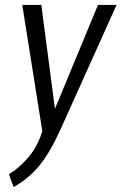

<svg xmlns="http://www.w3.org/2000/svg" viewBox="-20 -520 491 776"><path d="M151 10 70 -500H147L202 -80L376 -500H451L226 0Q182 97 139 149.5Q96 202 35 236L16 184Q56 161 94 116.5Q132 72 151 10Z"/></svg>

Font: Gudea
Style: Italic
Weight: 400
Version: Version 1.002